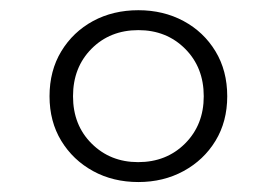

<svg xmlns="http://www.w3.org/2000/svg" viewBox="-20 -860 542 376"><path d="M251 -503.5Q300 -503.5 339.5 -525Q379 -546.5 402 -584.2Q425 -622 425 -671.5Q425 -721.5 402 -759.5Q379 -797.5 339.5 -818.8Q300 -840 251 -840Q201.5 -840 162.2 -818.8Q123 -797.5 100 -759.5Q77 -721.5 77 -671.5Q77 -622 100 -584.2Q123 -546.5 162.2 -525Q201.5 -503.5 251 -503.5ZM250.5 -542.5Q196 -542.5 159.5 -578.8Q123 -615 123 -671.5Q123 -728 159.2 -764.5Q195.5 -801 251 -801Q306 -801 342.5 -764.5Q379 -728 379 -671.5Q379 -615.5 342.5 -579Q306 -542.5 250.5 -542.5Z"/></svg>

Font: Spartan
Style: Regular
Weight: 400
Designer: Matt Bailey, Mirko Velimirovic
Foundry: Matt Bailey
Version: Version 1.003; ttfautohint (v1.8.3)